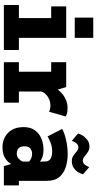

<svg xmlns="http://www.w3.org/2000/svg" viewBox="366 -1123 768 1540"><g transform="rotate(90 750.0 -353.0)"><path d="M121 -717H283.5V-568.5H121ZM20 0V-120.5H125V-379.5H31.5V-500H283.5V-120.5H381V0Z M479 0V-120.5H555.5V-379.5H479V-500H678L698.5 -432Q725 -468.5 764 -489.8Q803 -511 844 -511Q878.5 -511 894.5 -504.8Q910.5 -498.5 914 -495.5L876 -362Q872.5 -365 859.2 -369.2Q846 -373.5 824 -373.5Q789 -373.5 756.2 -352.5Q723.5 -331.5 714 -300V-120.5H803.5V0Z M1162 11Q1092 11 1045.8 -33.5Q999.5 -78 999.5 -158.5Q999.5 -215.5 1026.2 -250.8Q1053 -286 1094.2 -302Q1135.5 -318 1179 -318Q1217.5 -318 1242.8 -308Q1268 -298 1275.5 -289.5V-329Q1275.5 -360 1254.2 -373.8Q1233 -387.5 1197 -387.5Q1155.5 -387.5 1122.5 -374Q1089.5 -360.5 1074 -350.5L1014 -467.5Q1028 -477 1059 -487.2Q1090 -497.5 1130.8 -504.8Q1171.5 -512 1215.5 -512Q1269 -512 1318.5 -497Q1368 -482 1399.2 -445.5Q1430.5 -409 1430.5 -345.5V-120.5H1467V0H1312L1295.5 -60Q1287 -37 1253 -13Q1219 11 1162 11ZM1212.5 -103.5Q1238 -103.5 1254.8 -121Q1271.5 -138.5 1275.5 -149V-201Q1270 -209 1252.8 -217.8Q1235.5 -226.5 1215 -226.5Q1191 -226.5 1172.2 -213Q1153.5 -199.5 1153.5 -166Q1153.5 -132.5 1170 -118Q1186.5 -103.5 1212.5 -103.5ZM1273 -545Q1249 -545 1233.2 -554.8Q1217.5 -564.5 1205 -575.5Q1195 -584.5 1185 -591Q1175 -597.5 1162.5 -597.5Q1140 -597.5 1127 -578.8Q1114 -560 1109.5 -545L1050.5 -595Q1053.5 -609 1066.8 -630.8Q1080 -652.5 1102.2 -669.5Q1124.5 -686.5 1154.5 -686.5Q1178 -686.5 1194 -676.8Q1210 -667 1223.5 -656Q1234.5 -646.5 1245 -639.8Q1255.5 -633 1268.5 -633Q1289.5 -633 1302.5 -651.8Q1315.5 -670.5 1320 -685L1378 -634.5Q1374.5 -619 1362 -597.8Q1349.5 -576.5 1327.2 -560.8Q1305 -545 1273 -545Z"/></g></svg>

Font: Trispace SemiCondensed
Style: Bold
Weight: 700
Width: 4
Designer: Tyler Finck
Foundry: Etcetera Type Company
Version: Version 1.210; ttfautohint (v1.8.3)